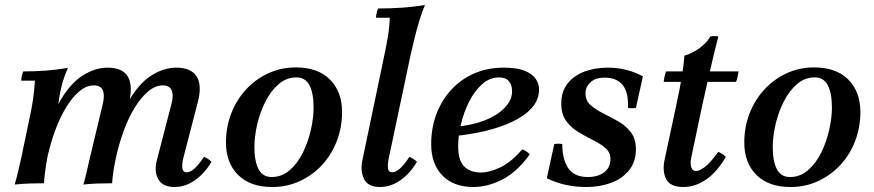

<svg xmlns="http://www.w3.org/2000/svg" viewBox="-20 -734 3502 769"><path d="M679 15Q631 15 613.5 -17Q596 -49 609 -95L667 -319Q676 -354 667 -373Q658 -392 632 -392Q602 -392 573.5 -368Q545 -344 520 -303.5Q495 -263 476 -211.5Q457 -160 445 -105H417Q446 -240 489 -318Q532 -396 583 -429.5Q634 -463 686 -463Q745 -463 767.5 -428Q790 -393 772 -324L714 -100Q708 -75 710.5 -59.5Q713 -44 728 -44Q742 -44 758.5 -58.5Q775 -73 797 -106Q806 -102 813 -97.5Q820 -93 827 -86Q801 -41 762 -13Q723 15 679 15ZM39 5Q48 -27 54 -53.5Q60 -80 66 -106L99 -264Q107 -299 112 -333.5Q117 -368 120 -411H65Q65 -419 67.5 -430Q70 -441 73 -448Q120 -448 161.5 -451Q203 -454 252 -462Q240 -435 232 -408.5Q224 -382 219 -353Q214 -324 210 -288L170 -105Q165 -79 161.5 -53Q158 -27 156 0Q126 0 98 1Q70 2 39 5ZM314 5Q323 -27 329 -53.5Q335 -80 341 -106L392 -319Q400 -354 391.5 -373Q383 -392 356 -392Q326 -392 297.5 -368Q269 -344 244.5 -303.5Q220 -263 201 -211.5Q182 -160 170 -105H142Q171 -240 214 -318Q257 -396 308 -429.5Q359 -463 411 -463Q470 -463 491.5 -428Q513 -393 497 -324L445 -105Q439 -79 435 -53Q431 -27 429 0Q399 0 371.5 1Q344 2 314 5Z M1167 -424Q1127 -424 1095.5 -396.5Q1064 -369 1042.5 -326Q1021 -283 1010 -235Q999 -187 999 -145Q999 -88 1015.5 -56.5Q1032 -25 1068 -25L1070 15Q982 15 933.5 -33.5Q885 -82 885 -163Q885 -224 905.5 -278Q926 -332 964 -374Q1002 -416 1053.5 -440Q1105 -464 1165 -464ZM1068 -25Q1109 -25 1140.5 -52.5Q1172 -80 1193 -122.5Q1214 -165 1225 -213.5Q1236 -262 1236 -303Q1236 -361 1219.5 -392.5Q1203 -424 1167 -424L1165 -464Q1253 -464 1301.5 -415.5Q1350 -367 1350 -285Q1350 -225 1329.5 -170.5Q1309 -116 1271 -74.5Q1233 -33 1181.5 -9Q1130 15 1070 15Z M1502 15Q1454 15 1438 -17Q1422 -49 1432 -95L1520 -516Q1528 -553 1534 -590Q1540 -627 1541 -663H1486Q1486 -670 1488.5 -681.5Q1491 -693 1494 -700Q1539 -700 1586.5 -703Q1634 -706 1682 -714Q1671 -689 1660 -652.5Q1649 -616 1640 -579.5Q1631 -543 1625 -516L1537 -100Q1532 -75 1534 -59.5Q1536 -44 1551 -44Q1565 -44 1581.5 -58.5Q1598 -73 1620 -106Q1628 -102 1635.5 -97.5Q1643 -93 1650 -86Q1624 -41 1585 -13Q1546 15 1502 15Z M1908 -43Q1937 -43 1980.5 -62Q2024 -81 2072 -136Q2081 -132 2088 -127.5Q2095 -123 2102 -116Q2052 -46 1993 -15.5Q1934 15 1876 15Q1797 15 1752 -31Q1707 -77 1707 -157Q1707 -221 1727.5 -276Q1748 -331 1786.5 -373.5Q1825 -416 1878.5 -439.5Q1932 -463 1997 -463Q2051 -463 2081.5 -450.5Q2112 -438 2125.5 -418.5Q2139 -399 2139 -376Q2139 -335 2111 -303Q2083 -271 2034 -247.5Q1985 -224 1924 -209.5Q1863 -195 1798 -189L1795 -226Q1862 -230 1915 -249.5Q1968 -269 1999.5 -300.5Q2031 -332 2031 -368Q2031 -394 2018 -409Q2005 -424 1979 -424Q1941 -424 1910.5 -396.5Q1880 -369 1858.5 -326Q1837 -283 1826 -235.5Q1815 -188 1815 -148Q1815 -92 1839 -67.5Q1863 -43 1908 -43Z M2328 15Q2287 15 2248.5 7Q2210 -1 2170 -20L2200 -157Q2216 -160 2232 -157Q2232 -96 2256 -60.5Q2280 -25 2334 -25Q2375 -25 2400 -44Q2425 -63 2425 -97Q2425 -124 2405 -141Q2385 -158 2356 -172.5Q2327 -187 2297.5 -204.5Q2268 -222 2248 -249Q2228 -276 2228 -319Q2228 -367 2253 -399Q2278 -431 2320 -447Q2362 -463 2414 -463Q2455 -463 2491 -453.5Q2527 -444 2555 -428L2527 -302Q2511 -299 2495 -302Q2498 -364 2474 -393.5Q2450 -423 2402 -423Q2365 -423 2345 -404.5Q2325 -386 2325 -360Q2325 -331 2345.5 -313Q2366 -295 2396 -280Q2426 -265 2456 -248Q2486 -231 2506.5 -204.5Q2527 -178 2527 -136Q2527 -86 2499.5 -52Q2472 -18 2427 -1.5Q2382 15 2328 15Z M2638 -406Q2639 -415 2641.5 -427Q2644 -439 2648 -448H2938Q2937 -441 2934.5 -428Q2932 -415 2928 -406ZM2857 -126Q2865 -122 2872.5 -117.5Q2880 -113 2887 -106Q2853 -46 2809 -15.5Q2765 15 2717 15Q2664 15 2648 -17Q2632 -49 2642 -95L2688 -310Q2694 -338 2701 -373Q2708 -408 2713.5 -444Q2719 -480 2721 -511Q2742 -517 2762 -528.5Q2782 -540 2799 -555.5Q2816 -571 2825 -588Q2841 -591 2857 -588Q2837 -509 2822 -443Q2807 -377 2792 -309L2748 -100Q2744 -77 2749 -63Q2754 -49 2768 -49Q2780 -49 2801.5 -64Q2823 -79 2857 -126Z M3243 -424Q3203 -424 3171.5 -396.5Q3140 -369 3118.5 -326Q3097 -283 3086 -235Q3075 -187 3075 -145Q3075 -88 3091.5 -56.5Q3108 -25 3144 -25L3146 15Q3058 15 3009.5 -33.5Q2961 -82 2961 -163Q2961 -224 2981.5 -278Q3002 -332 3040 -374Q3078 -416 3129.5 -440Q3181 -464 3241 -464ZM3144 -25Q3185 -25 3216.5 -52.5Q3248 -80 3269 -122.5Q3290 -165 3301 -213.5Q3312 -262 3312 -303Q3312 -361 3295.5 -392.5Q3279 -424 3243 -424L3241 -464Q3329 -464 3377.5 -415.5Q3426 -367 3426 -285Q3426 -225 3405.5 -170.5Q3385 -116 3347 -74.5Q3309 -33 3257.5 -9Q3206 15 3146 15Z"/></svg>

Font: Poltawski Nowy Medium
Style: Italic
Weight: 500
Italic angle: -12°
Version: Version 1.001;gftools[0.9.25]